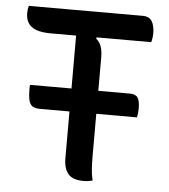

<svg xmlns="http://www.w3.org/2000/svg" viewBox="-51 -746 703 799"><g transform="rotate(5 300.0 -347.0)"><path d="M71 -373H488Q512 -373 521 -359.5Q530 -346 530 -314Q530 -304 529 -294.5Q528 -285 526 -277H121Q102 -277 90.5 -283.5Q79 -290 74.5 -307.5Q70 -325 70 -359Q70 -363 70 -366.5Q70 -370 71 -373ZM37 -700H513Q541 -700 552 -681Q563 -662 563 -633Q563 -621 561.5 -611Q560 -601 558 -594H138Q99 -594 76 -603Q53 -612 43 -629Q33 -646 33 -669Q33 -678 34 -685.5Q35 -693 37 -700ZM365 1Q356 3 347.5 4.5Q339 6 327 6Q282 6 263 -16.5Q244 -39 244 -82Q244 -149 244 -216Q244 -283 244 -349.5Q244 -416 244 -483.5Q244 -551 244 -618H340L328 -589Q338 -581 344 -570.5Q350 -560 353 -545.5Q356 -531 356 -514Q356 -447 356 -378.5Q356 -310 356 -240.5Q356 -171 356 -100Q356 -75 357.5 -49Q359 -23 365 1Z"/></g></svg>

Font: Recursive Casual Medium
Style: Regular
Weight: 500
Version: Version 1.047